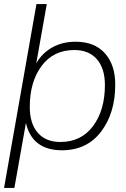

<svg xmlns="http://www.w3.org/2000/svg" viewBox="-43 -732 622 948"><path d="M263 10Q116 10 85 -125L28 196H-23L137 -712H188L136 -419Q163 -468 213.5 -497Q264 -526 330 -526Q424 -526 475 -469Q526 -412 526 -314Q526 -174 456 -82Q386 10 263 10ZM255 -31Q358 -31 416.5 -109.5Q475 -188 475 -312Q475 -394 435.5 -439.5Q396 -485 324 -485Q221 -485 162.5 -406.5Q104 -328 104 -204Q104 -122 143.5 -76.5Q183 -31 255 -31Z"/></svg>

Font: Creato Display Light
Style: Italic
Weight: 300
Italic angle: -10°
Version: Version 1.000